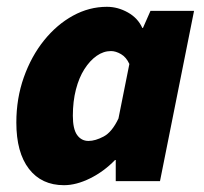

<svg xmlns="http://www.w3.org/2000/svg" viewBox="-20 -532 598 564"><path d="M168 12Q102 12 65 -36Q28 -84 28 -172Q28 -243 50 -305Q72 -367 109.5 -413.5Q147 -460 194.5 -486Q242 -512 294 -512Q326 -512 355.5 -495.5Q385 -479 398 -450H400L422 -500H550L450 0H320V-62H318Q285 -28 244.5 -8Q204 12 168 12ZM240 -118Q260 -118 284.5 -131Q309 -144 328 -184L360 -344Q351 -364 335.5 -373Q320 -382 306 -382Q284 -382 264 -368Q244 -354 228 -329Q212 -304 203 -269Q194 -234 194 -192Q194 -153 206.5 -135.5Q219 -118 240 -118Z"/></svg>

Font: Source Sans 3 Black
Style: Italic
Weight: 900
Italic angle: -11°
Designer: Paul D. Hunt
Foundry: Adobe
Version: Version 3.052;hotconv 1.1.0;makeotfexe 2.6.0